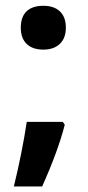

<svg xmlns="http://www.w3.org/2000/svg" viewBox="-20 -537 310 676"><path d="M201.2 -107.9 208 -97.7Q184.6 -5.9 128.4 119.6H28.8Q58.1 -1 74.2 -107.9ZM53.2 -439.5Q53.2 -477.5 73.5 -497.1Q93.8 -516.6 132.8 -516.6Q170.4 -516.6 191.2 -496.6Q211.9 -476.6 211.9 -439.5Q211.9 -402.8 190.7 -382.6Q169.4 -362.3 132.8 -362.3Q94.7 -362.3 74 -382.3Q53.2 -402.3 53.2 -439.5Z"/></svg>

Font: Bpm'online Open Sans
Style: Bold
Weight: 700
Foundry: Ascender Corporation
Version: Version 1.10